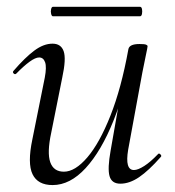

<svg xmlns="http://www.w3.org/2000/svg" viewBox="-20 -521 505 554"><path d="M131.8 13Q89 13 73.9 -18.3Q58.8 -49.6 73.4 -119L109.2 -297Q115 -327.6 110.1 -341.4Q105.2 -355.2 93 -355.2Q82.2 -355.2 65.2 -342.8Q48.2 -330.4 27.4 -309Q23.4 -305 19.4 -309Q15.4 -313 19.4 -317Q52.2 -355 79 -375Q105.8 -395 131.6 -395Q156 -395 163.7 -373.2Q171.4 -351.4 159.6 -297L127.8 -138Q115.4 -80.4 125 -53Q134.6 -25.6 164.4 -25.6Q196.6 -25.6 231.9 -66.8Q267.2 -108 298.6 -187.1Q330 -266.2 350.4 -378.8L362.8 -377.8Q343 -261.4 307.6 -173.2Q272.2 -85 227.2 -36Q182.2 13 131.8 13ZM327.2 9Q302.4 9 296.1 -12.7Q289.8 -34.4 299.2 -86.6L350.4 -378.8Q353 -394 382.4 -394Q396.8 -394 401.3 -392.2Q405.8 -390.4 405.8 -387.6Q405.8 -384.4 400.8 -361.2Q395.8 -338 390.8 -312L349.8 -89Q340 -30.4 366.4 -30.4Q378 -30.4 396.1 -42Q414.2 -53.6 435.6 -76Q438.6 -80 443 -75.5Q447.4 -71 443.6 -67.8Q409.2 -28.8 381.5 -9.9Q353.8 9 327.2 9ZM132.8 -474Q129.2 -474 127.5 -481.1Q125.8 -488.2 127.5 -494.8Q129.2 -501.4 132.8 -501.4H383.8Q388.4 -501.4 389.7 -494.8Q391 -488.2 389.7 -481.1Q388.4 -474 383.8 -474Z"/></svg>

Font: Cormorant Infant Light
Style: Italic
Weight: 300
Italic angle: -10°
Designer: Christian Thalmann (Catharsis Fonts)
Foundry: Catharsis Fonts
Version: Version 4.001